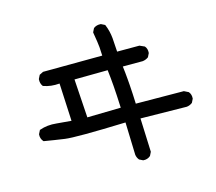

<svg xmlns="http://www.w3.org/2000/svg" viewBox="-112 -896 1224 1089"><g transform="rotate(-15 500.0 -351.5)"><path d="M598.1 52.2 578.6 42.5 577.1 42 576.7 41Q565.9 27.8 563.5 10.3V9.8L557.6 -180.7Q263.7 -170.9 201.7 -179.7Q139.6 -188.5 83 -198.2L81.1 -198.7L79.6 -200.2Q64.5 -217.8 66.4 -241.7V-242.7L66.9 -243.7L76.7 -263.2L77.6 -265.6L80.1 -266.1Q124.5 -282.2 178.2 -276.4L264.2 -269L253.4 -490.7Q201.7 -486.3 160.2 -501.5L158.7 -502L157.2 -503.4Q144.5 -520.5 146.5 -544.4V-545.4L147 -546.4L156.7 -565.9L157.7 -567.9L159.7 -568.8L179.2 -578.6L180.2 -579.1H181.6L528.3 -581.1Q526.4 -639.2 521.5 -665Q516.6 -692.4 512.7 -719.7V-721.7L513.2 -723.1L522.9 -742.7L523.9 -744.1L524.9 -745.1Q542 -757.8 565.9 -755.9H566.9L567.9 -755.4L587.4 -745.6L589.4 -744.6L590.3 -742.7Q606.4 -704.6 610.4 -661.6Q613.8 -622.6 615.7 -581.1H745.1H746.6L747.6 -580.6L773.9 -568.8L774.9 -568.4L775.9 -567.4Q782.7 -559.6 785.4 -549.6Q788.1 -539.6 787.1 -527.8V-526.9L786.6 -525.9L776.9 -506.3L775.9 -504.9L774.9 -503.9Q759.8 -493.2 741.7 -491.2H741.2H625Q627.4 -471.7 629.4 -452.9Q631.3 -434.1 632.8 -415.8Q634.3 -397.5 635.7 -379.4Q639.6 -324.7 641.6 -268.6L921.9 -266.6H923.3L924.3 -266.1L947.8 -254.4L949.2 -253.9L949.7 -252.9Q962.9 -237.3 960.9 -213.4V-212.4L960.4 -211.4L950.7 -191.9L949.7 -190.4L948.7 -189.5Q941.4 -184.1 933.3 -180.9Q925.3 -177.7 916.5 -176.8H916L645.5 -180.7L653.3 15.6V17.1L652.8 18.1L643.1 37.6L642.6 38.6L641.6 39.6Q624 54.7 600.1 52.7H599.1ZM553.2 -268.6Q549.8 -348.1 545.9 -397.9Q543.9 -422.4 541.7 -446Q539.6 -469.7 536.6 -493.2L341.3 -491.2L356 -264.6Z"/></g></svg>

Font: NaikaiFont
Style: SemiBold
Weight: 600
Version: Version 1.89